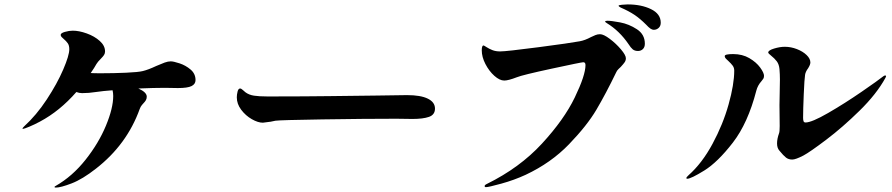

<svg xmlns="http://www.w3.org/2000/svg" viewBox="-20 -854 4040 870"><path d="M866 -491Q866 -473 848 -464Q830 -455 786 -455L727 -456Q679 -456 607 -453Q645 -436 645 -416Q645 -407 641 -400Q637 -393 630 -386Q629 -385 623 -378Q617 -371 613 -360Q555 -199 415 -90Q354 -42 304.5 -23Q255 -4 233 -4Q227 -4 227 -7Q227 -9 233 -12Q308 -55 367.5 -130Q427 -205 460 -284.5Q493 -364 493 -419Q493 -433 490 -445Q448 -442 414 -437Q383 -432 352 -432Q339 -432 326 -437Q251 -351 161 -303Q137 -290 113 -280Q89 -270 84 -270Q82 -270 82 -272Q82 -274 89 -281Q145 -332 192 -403.5Q239 -475 266.5 -539Q294 -603 294 -631Q294 -648 287 -658Q280 -668 268 -678Q263 -682 259 -686.5Q255 -691 255 -696Q255 -704 274 -709.5Q293 -715 310 -715Q338 -715 373 -702.5Q408 -690 432 -668.5Q456 -647 456 -621Q456 -612 451.5 -605Q447 -598 438 -589Q422 -573 417 -564Q409 -549 391 -523Q405 -522 436 -522Q496 -522 551.5 -524.5Q607 -527 627 -532Q652 -538 688 -555Q711 -565 726 -570.5Q741 -576 754 -576Q766 -576 793.5 -567Q821 -558 843.5 -539Q866 -520 866 -491Z M1092 -436Q1108 -424 1131 -420.5Q1154 -417 1189 -417H1231Q1355 -417 1476.5 -418.5Q1598 -420 1685 -421L1824 -423Q1886 -423 1918.5 -407Q1951 -391 1951 -362Q1951 -334 1924 -324.5Q1897 -315 1849 -315L1776 -316Q1633 -316 1441 -313Q1249 -310 1228 -307Q1200 -301 1202 -302Q1176 -298 1171 -298Q1149 -298 1121 -314Q1093 -330 1073 -356.5Q1053 -383 1053 -413Q1053 -425 1056.5 -439Q1060 -453 1068 -453Q1073 -453 1080.5 -446Q1088 -439 1092 -436Z M2908 -742Q2880 -770 2854.5 -787Q2829 -804 2792 -820Q2783 -825 2783 -828Q2783 -831 2798.5 -832.5Q2814 -834 2824 -834Q2886 -834 2930 -812.5Q2974 -791 2974 -751Q2974 -736 2964.5 -727.5Q2955 -719 2943 -719Q2935 -719 2927 -724.5Q2919 -730 2908 -742ZM2730 -749Q2722 -754 2722 -756Q2722 -760 2732 -760Q2750 -760 2790 -752.5Q2830 -745 2866 -721.5Q2902 -698 2902 -656Q2902 -640 2893 -631.5Q2884 -623 2871 -623Q2856 -623 2847 -630.5Q2838 -638 2828 -654Q2787 -714 2730 -749ZM2176 -11Q2176 -16 2187 -21Q2335 -94 2435.5 -203Q2536 -312 2584.5 -412.5Q2633 -513 2633 -559Q2633 -572 2623 -572Q2615 -572 2480.5 -543Q2346 -514 2322 -504Q2283 -489 2265 -489Q2244 -489 2220 -510.5Q2196 -532 2179.5 -564Q2163 -596 2163 -626Q2163 -648 2171 -648Q2173 -648 2184.5 -640.5Q2196 -633 2211 -627Q2226 -621 2246 -621Q2274 -621 2419.5 -640Q2565 -659 2607 -667Q2630 -671 2658 -686Q2668 -691 2678 -695Q2688 -699 2699 -699Q2715 -699 2743 -678Q2771 -657 2793.5 -630.5Q2816 -604 2816 -590Q2816 -580 2810.5 -572Q2805 -564 2793 -551Q2791 -549 2783 -541.5Q2775 -534 2772 -526Q2725 -429 2682.5 -357Q2640 -285 2558.5 -200.5Q2477 -116 2362 -62Q2310 -38 2252 -22Q2194 -6 2182 -6Q2176 -6 2176 -11Z M3512 -171Q3501 -183 3501 -204Q3501 -225 3510 -250Q3513 -257 3513 -283L3512 -378Q3512 -413 3513 -433L3514 -494Q3514 -517 3512 -541Q3510 -563 3499.5 -576.5Q3489 -590 3475 -601Q3461 -612 3461 -616Q3461 -626 3487.5 -634Q3514 -642 3536 -642Q3564 -642 3591 -631.5Q3618 -621 3635 -604.5Q3652 -588 3652 -571Q3652 -561 3642 -545Q3630 -529 3628 -515Q3625 -497 3622 -426.5Q3619 -356 3619 -320Q3619 -311 3621 -305Q3623 -299 3630 -299Q3658 -299 3732.5 -342Q3807 -385 3884 -438Q3961 -491 3982 -508Q3987 -512 3991 -512Q3995 -512 3995 -509Q3995 -507 3992 -501Q3952 -428 3875 -352.5Q3798 -277 3724 -221Q3650 -165 3620 -149Q3585 -131 3570 -131Q3553 -131 3541.5 -140Q3530 -149 3512 -171ZM3090 -47Q3090 -51 3100 -60Q3161 -114 3208.5 -202Q3256 -290 3281.5 -381Q3307 -472 3307 -534Q3307 -547 3300 -556.5Q3293 -566 3280 -578Q3278 -580 3271 -586.5Q3264 -593 3264 -600Q3264 -609 3302 -609Q3344 -609 3375.5 -590.5Q3407 -572 3424.5 -548Q3442 -524 3442 -510Q3442 -501 3437 -495Q3432 -489 3431 -487Q3413 -467 3407 -443Q3369 -296 3300.5 -207.5Q3232 -119 3171.5 -81.5Q3111 -44 3094 -44Q3090 -44 3090 -47Z"/></svg>

Font: Shippori Antique
Style: Regular
Weight: 400
Designer: FONTDASU
Foundry: FONTDASU / Google Inc. / but / Adobe
Version: Version 2.001